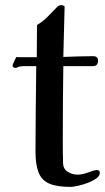

<svg xmlns="http://www.w3.org/2000/svg" viewBox="-20 -729 412 752"><path d="M371 -52Q371 -40 357 -30Q343 -20 323 -12.5Q303 -5 284.5 -1Q266 3 256 3Q204 3 174 -9.5Q144 -22 131.5 -52.5Q119 -83 119 -135Q119 -218 120 -302Q121 -386 122 -470H78Q74 -470 70.5 -470Q67 -470 62 -469Q56 -469 50.5 -466Q45 -463 39 -463Q36 -463 32.5 -465.5Q29 -468 29 -471Q29 -475 35.5 -488.5Q42 -502 44 -506Q47 -505 55 -505H124L125 -631Q149 -645 168 -665Q187 -685 206 -704Q213 -709 219 -709Q223 -709 228.5 -707Q234 -705 233 -700L228 -506Q257 -507 286.5 -508Q316 -509 345 -509Q364 -509 364 -491Q364 -470 343 -470H228Q227 -402 226.5 -334Q226 -266 226 -198Q226 -171 226 -143.5Q226 -116 227 -89Q228 -67 245.5 -56Q263 -45 284 -45Q303 -45 326.5 -54Q350 -63 359 -63Q371 -63 371 -52Z"/></svg>

Font: Kaisei Tokumin Medium
Style: Regular
Weight: 500
Designer: Font-Kai,
Foundry: KAZUO KANAI
Version: Version 5.003